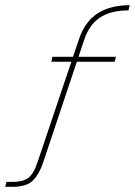

<svg xmlns="http://www.w3.org/2000/svg" viewBox="-32 -720 520 740"><path d="M170 -501H415L410 -482H166ZM271 -565Q294 -636 343.5 -668Q393 -700 468 -700L463 -680Q395 -680 353 -652Q311 -624 292 -565L135 -96Q121 -52 96.5 -26Q72 0 16 0H-12L-7 -19H18Q55 -19 76 -33.5Q97 -48 113 -96Z"/></svg>

Font: Albert Sans Thin
Style: Italic
Weight: 250
Italic angle: -11.25°
Designer: Andreas Rasmussen
Foundry: a.Foundry
Version: Version 1.025